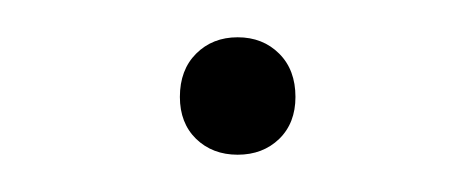

<svg xmlns="http://www.w3.org/2000/svg" viewBox="-20 -331 254 103"><path d="M107.5 -248Q94 -248 85.2 -256.5Q76.5 -265 76.5 -279Q76.5 -293.5 85.2 -302.2Q94 -311 107.5 -311Q121 -311 129.8 -302.2Q138.5 -293.5 138.5 -279Q138.5 -265 129.8 -256.5Q121 -248 107.5 -248Z"/></svg>

Font: Encode Sans SemiExpanded SemiExpanded Thin
Style: Regular
Weight: 100
Width: 6
Designer: Multiple Designers
Foundry: Impallari Type
Version: Version 3.000; ttfautohint (v1.8.3) -l 8 -r 50 -G 200 -x 14 